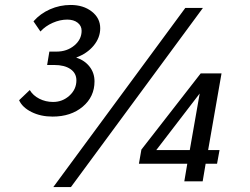

<svg xmlns="http://www.w3.org/2000/svg" viewBox="-20 -731 1007 774"><path d="M57 -327 100 -368Q113 -346 138.5 -333Q164 -320 194 -320Q232 -320 260 -345.5Q288 -371 288 -407Q288 -436 264 -452.5Q240 -469 199 -469H170L179 -523H208Q250 -523 279.5 -547.5Q309 -572 309 -607Q309 -627 293 -639.5Q277 -652 251 -652Q222 -652 192.5 -639Q163 -626 143 -604L115 -645Q142 -676 181.5 -693.5Q221 -711 265 -711Q316 -711 350 -684.5Q384 -658 384 -617Q384 -579 357.5 -547Q331 -515 287 -499Q321 -488 341 -462.5Q361 -437 361 -403Q361 -341 313.5 -301Q266 -261 192 -261Q144 -261 107 -279.5Q70 -298 57 -327ZM727 -699H798L266 23H195ZM735 -71H540L550 -128L789 -435H873L819 -126H865L855 -71H809L797 0H723ZM745 -126 785 -354 610 -126Z"/></svg>

Font: Sarabun
Style: Italic
Weight: 400
Italic angle: -10°
Designer: Suppakit Chalermlarp | Katatrad Co.,Ltd.
Foundry: Cadson Demak Co.,Ltd.
Version: Version 1.000; ttfautohint (v1.6)